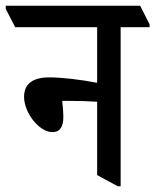

<svg xmlns="http://www.w3.org/2000/svg" viewBox="-61 -644 542 670"><path d="M122 -183C149 -183 160 -203 160 -235C160 -253 158 -275 156 -292C163 -292 169 -292 176 -292C213 -292 250 -291 278 -289V-33L350 6H360V-549H461V-559L428 -624H-41V-613L-8 -549H278V-355C223 -366 154 -374 111 -374C53 -374 23 -351 23 -306C23 -251 75 -183 122 -183Z"/></svg>

Font: Noto Serif Devanagari ExtraCondensed Medium
Style: Regular
Weight: 500
Width: 2
Designer: Universal Thirst, Indian Type Foundry and the Monotype Design Team
Foundry: Monotype Imaging Inc.
Version: Version 2.004